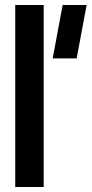

<svg xmlns="http://www.w3.org/2000/svg" viewBox="-20 -749 367 769"><path d="M191 -515 231 -729H327L287 -515ZM41 0V-729H155V0Z"/></svg>

Font: Hubot Sans Condensed SemiBold
Style: Regular
Weight: 600
Width: 3
Designer: Deni Anggara
Foundry: GitHub, Inc., Subsidiary of Microsoft Corporation
Version: Version 2.000